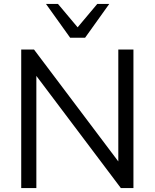

<svg xmlns="http://www.w3.org/2000/svg" viewBox="-20 -957 787 977"><path d="M88 0V-705H153L605 -105H582V-705H659V0H595L143 -600H165V0ZM337 -765 214 -937H275L375 -818L475 -937H536L413 -765Z"/></svg>

Font: Mulish ExtraLight
Style: Regular
Weight: 400
Version: Version 3.603